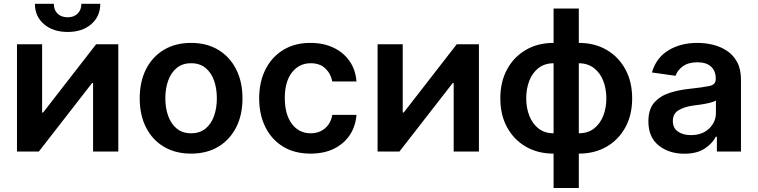

<svg xmlns="http://www.w3.org/2000/svg" viewBox="-20 -771 3856 977"><path d="M582 0H453.6V-348.6H448.7L177.7 0H66.4V-545.9H194.3V-198.2H199.2L469.2 -545.9H582ZM324.2 -608.4Q250 -608.4 203.9 -647.9Q157.7 -687.5 157.7 -751.5H253.9Q253.9 -720.2 272.9 -701.7Q292 -683.1 324.2 -683.1Q356 -683.1 375 -701.7Q394 -720.2 394 -751.5H490.2Q490.2 -687.5 444.3 -647.9Q398.4 -608.4 324.2 -608.4Z M952.1 10.7Q872.6 10.7 813.7 -24.4Q754.9 -59.6 722.9 -122.8Q690.9 -186 690.9 -270.5Q690.9 -355 722.9 -418.5Q754.9 -481.9 813.7 -517.3Q872.6 -552.7 952.1 -552.7Q1032.2 -552.7 1090.8 -517.3Q1149.4 -481.9 1181.6 -418.5Q1213.9 -355 1213.9 -270.5Q1213.9 -186 1181.6 -122.8Q1149.4 -59.6 1090.8 -24.4Q1032.2 10.7 952.1 10.7ZM952.6 -92.8Q996.6 -92.8 1025.6 -116.5Q1054.7 -140.1 1069.1 -180.7Q1083.5 -221.2 1083.5 -270.5Q1083.5 -320.8 1069.1 -361.3Q1054.7 -401.9 1025.6 -425.5Q996.6 -449.2 952.6 -449.2Q908.7 -449.2 879.6 -425.5Q850.6 -401.9 835.9 -361.3Q821.3 -320.8 821.3 -270.5Q821.3 -221.2 835.9 -180.7Q850.6 -140.1 879.6 -116.5Q908.7 -92.8 952.6 -92.8Z M1560.1 10.7Q1478.5 10.7 1420.2 -25.1Q1361.8 -61 1330.3 -124.5Q1298.8 -188 1298.8 -270.5Q1298.8 -354 1330.8 -417.5Q1362.8 -481 1421.1 -516.8Q1479.5 -552.7 1559.6 -552.7Q1626 -552.7 1677.2 -528.3Q1728.5 -503.9 1759 -459.7Q1789.6 -415.5 1793.9 -356.4H1670.9Q1663.6 -396 1635.7 -422.6Q1607.9 -449.2 1561 -449.2Q1502 -449.2 1465.6 -402.3Q1429.2 -355.5 1429.2 -272.5Q1429.2 -189 1465.1 -140.9Q1501 -92.8 1561 -92.8Q1604 -92.8 1633.5 -117.7Q1663.1 -142.6 1670.9 -186.5H1793.9Q1789.6 -128.4 1760 -84Q1730.5 -39.6 1679.7 -14.4Q1628.9 10.7 1560.1 10.7Z M2417 0H2288.6V-348.6H2283.7L2012.7 0H1901.4V-545.9H2029.3V-198.2H2034.2L2304.2 -545.9H2417Z M2796.9 185.5V10.7Q2716.8 10.7 2655.8 -24.7Q2594.7 -60.1 2560.3 -123.3Q2525.9 -186.5 2525.9 -270.5Q2525.9 -354.5 2560.3 -418Q2594.7 -481.4 2655.8 -517.1Q2716.8 -552.7 2796.9 -552.7V-727.5H2925.3V-552.7Q3005.9 -552.7 3066.9 -517.1Q3127.9 -481.4 3162.4 -418Q3196.8 -354.5 3196.8 -270.5Q3196.8 -186.5 3162.4 -123.3Q3127.9 -60.1 3066.9 -24.7Q3005.9 10.7 2925.3 10.7V185.5ZM2925.3 -92.8Q2971.2 -92.8 3002.4 -116.9Q3033.7 -141.1 3049.6 -181.4Q3065.4 -221.7 3065.4 -270.5Q3065.4 -319.3 3049.6 -359.9Q3033.7 -400.4 3002.4 -424.6Q2971.2 -448.7 2925.3 -449.2ZM2796.9 -92.8V-449.2Q2751 -448.7 2720 -424.6Q2689 -400.4 2673.3 -359.9Q2657.7 -319.3 2657.7 -270.5Q2657.7 -221.7 2673.6 -181.4Q2689.5 -141.1 2720.5 -116.9Q2751.5 -92.8 2796.9 -92.8Z M3462.4 11.2Q3384.3 11.2 3331.8 -30.8Q3279.3 -72.8 3279.3 -153.3Q3279.3 -214.8 3309.1 -248.8Q3338.9 -282.7 3386.5 -298.1Q3434.1 -313.5 3486.8 -318.8Q3559.1 -326.7 3590.6 -333.5Q3622.1 -340.3 3622.1 -368.2V-370.6Q3622.1 -410.2 3598.1 -432.1Q3574.2 -454.1 3529.3 -454.1Q3482.4 -454.1 3454.6 -433.6Q3426.8 -413.1 3417.5 -385.3L3297.4 -402.3Q3318.8 -476.6 3380.9 -514.6Q3442.9 -552.7 3528.8 -552.7Q3567.9 -552.7 3606.9 -543.5Q3646 -534.2 3678.5 -512.9Q3710.9 -491.7 3730.7 -455.6Q3750.5 -419.4 3750.5 -365.2V0H3627.9V-75.2H3622.6Q3605 -41 3565.7 -14.9Q3526.4 11.2 3462.4 11.2ZM3495.6 -83.5Q3553.7 -83.5 3588.4 -116.9Q3623 -150.4 3623 -195.8V-259.8Q3614.3 -253.4 3592.3 -248Q3570.3 -242.7 3545.7 -239Q3521 -235.4 3504.4 -233.4Q3460.9 -227.1 3432.4 -209.7Q3403.8 -192.4 3403.8 -155.3Q3403.8 -119.6 3429.7 -101.6Q3455.6 -83.5 3495.6 -83.5Z"/></svg>

Font: Inter Semi Bold
Style: Regular
Weight: 600
Designer: Rasmus Andersson
Foundry: rsms
Version: Version 4.000;git-e0f93cc